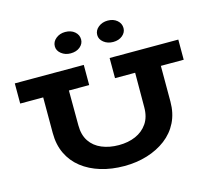

<svg xmlns="http://www.w3.org/2000/svg" viewBox="-127 -1076 1368 1242"><g transform="rotate(-15 557.0 -454.5)"><path d="M558 14Q472 14 400 -8Q328 -30 275 -71.5Q222 -113 193 -173.5Q164 -234 164 -312V-614H336L337 -317Q337 -253 365.5 -210.5Q394 -168 444.5 -147Q495 -126 558 -126Q621 -126 670.5 -147.5Q720 -169 749.5 -212Q779 -255 779 -320L780 -614H952V-312Q952 -234 922 -173.5Q892 -113 837.5 -71.5Q783 -30 711.5 -8Q640 14 558 14ZM10 -551V-686H472V-551ZM645 -551V-686H1105V-551ZM695 -780Q658 -780 632 -800.5Q606 -821 606 -850Q606 -881 632 -902Q658 -923 695 -923Q733 -923 757.5 -902Q782 -881 782 -850Q782 -821 757.5 -800.5Q733 -780 695 -780ZM410 -780Q374 -780 348 -800.5Q322 -821 322 -850Q322 -881 348 -902Q374 -923 410 -923Q449 -923 473.5 -902Q498 -881 498 -850Q498 -821 473.5 -800.5Q449 -780 410 -780Z"/></g></svg>

Font: BioRhyme SemiExpanded ExtraBold
Style: Regular
Weight: 800
Width: 6
Designer: Aoife Mooney
Foundry: Aoife Mooney Type
Version: Version 1.600;gftools[0.9.33]